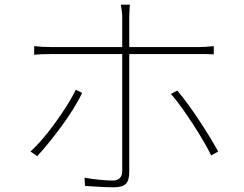

<svg xmlns="http://www.w3.org/2000/svg" viewBox="-20 -787 1040 820"><path d="M535 -767Q534 -760 533.5 -750.5Q533 -741 532.5 -731Q532 -721 532 -712Q532 -689 532 -656.5Q532 -624 532 -593.5Q532 -563 532 -543Q532 -523 532 -483Q532 -443 532 -392.5Q532 -342 532 -289Q532 -236 532 -187.5Q532 -139 532 -103Q532 -67 532 -52Q532 -17 517.5 -2Q503 13 465 13Q450 13 427 12Q404 11 381.5 9.5Q359 8 343 7L341 -28Q375 -22 407.5 -19Q440 -16 461 -16Q482 -16 492 -26.5Q502 -37 502 -57Q502 -75 502 -114Q502 -153 502 -203.5Q502 -254 502 -308.5Q502 -363 502 -412Q502 -461 502 -496Q502 -531 502 -543Q502 -560 502 -591.5Q502 -623 502 -656.5Q502 -690 502 -712Q502 -725 500 -741.5Q498 -758 496 -767ZM126 -590Q146 -588 160.5 -587Q175 -586 199 -586Q211 -586 248.5 -586Q286 -586 340 -586Q394 -586 455.5 -586Q517 -586 578.5 -586Q640 -586 693 -586Q746 -586 782 -586Q818 -586 828 -586Q842 -586 859 -587Q876 -588 893 -590V-555Q877 -556 861 -556Q845 -556 829 -556Q819 -556 783 -556Q747 -556 694 -556Q641 -556 579.5 -556Q518 -556 456.5 -556Q395 -556 341 -556Q287 -556 249.5 -556Q212 -556 200 -556Q177 -556 161 -555.5Q145 -555 126 -553ZM331 -390Q316 -359 293 -322Q270 -285 242.5 -247.5Q215 -210 188 -177Q161 -144 139 -120L110 -140Q135 -162 163 -195Q191 -228 218 -265.5Q245 -303 267.5 -339Q290 -375 304 -404ZM737 -400Q758 -376 782 -343Q806 -310 830.5 -273Q855 -236 876 -201.5Q897 -167 912 -140L882 -123Q869 -150 848.5 -185Q828 -220 804 -257Q780 -294 755.5 -328Q731 -362 710 -386Z"/></svg>

Font: Noto Sans TC Thin
Style: Regular
Weight: 100
Designer: Ryoko NISHIZUKA 西塚涼子 (kana, bopomofo & ideographs); Paul D. Hunt (Latin, Greek & Cyrillic); Sandoll Communications 산돌커뮤니
Foundry: Adobe
Version: Version 2.004-H2;hotconv 1.0.118;makeotfexe 2.5.65603